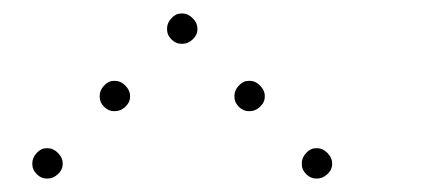

<svg xmlns="http://www.w3.org/2000/svg" viewBox="-20 -693 640 285"><path d="M249 -673Q241 -673 234.5 -666Q228 -659 228 -651V-649Q228 -641 234.5 -634.5Q241 -628 249 -628H251Q259 -628 266 -634.5Q273 -641 273 -649V-651Q273 -659 266 -666Q259 -673 251 -673ZM149 -573Q141 -573 134.5 -566Q128 -559 128 -551V-549Q128 -541 134.5 -534.5Q141 -528 149 -528H151Q159 -528 166 -534.5Q173 -541 173 -549V-551Q173 -559 166 -566Q159 -573 151 -573ZM349 -573Q341 -573 334.5 -566Q328 -559 328 -551V-549Q328 -541 334.5 -534.5Q341 -528 349 -528H351Q359 -528 366 -534.5Q373 -541 373 -549V-551Q373 -559 366 -566Q359 -573 351 -573ZM49 -473Q41 -473 34.5 -466Q28 -459 28 -451V-449Q28 -441 34.5 -434.5Q41 -428 49 -428H51Q59 -428 66 -434.5Q73 -441 73 -449V-451Q73 -459 66 -466Q59 -473 51 -473ZM449 -473Q441 -473 434.5 -466Q428 -459 428 -451V-449Q428 -441 434.5 -434.5Q441 -428 449 -428H451Q459 -428 466 -434.5Q473 -441 473 -449V-451Q473 -459 466 -466Q459 -473 451 -473Z"/></svg>

Font: Doto Rounded Light
Style: Regular
Weight: 300
Monospace: yes
Version: Version 1.000